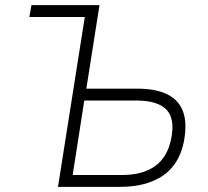

<svg xmlns="http://www.w3.org/2000/svg" viewBox="-20 -725 808 745"><path d="M205 0 309 -659H94L102 -705H366L315 -381H513Q584 -381 629 -359Q674 -337 690.5 -291.5Q707 -246 693 -173Q674 -84 610 -42Q546 0 448 0ZM262 -46H454Q533 -46 581 -80Q629 -114 644 -185Q660 -264 626 -299.5Q592 -335 507 -335H307Z"/></svg>

Font: Nunito Sans 7pt SemiCondensed ExtraLight
Style: Italic
Weight: 250
Width: 4
Italic angle: -9°
Designer: Vernon Adams
Foundry: Vernon Adams
Version: Version 3.101;gftools[0.9.27]